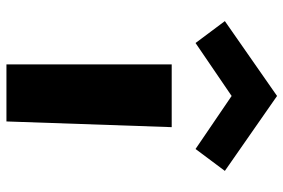

<svg xmlns="http://www.w3.org/2000/svg" viewBox="-162 -718 880 596"><g transform="rotate(90 278.0 -420.0)"><path d="M45.5 -678 113.5 -587 277.9 -699 442.5 -587 510.5 -678 277.9 -840ZM180 -513H374.7L357 0H180Z"/></g></svg>

Font: Hussar
Style: BdSuprExt
Weight: 700
Foundry: Cannot Into Space Fonts
Version: Version 2.00